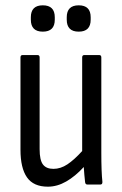

<svg xmlns="http://www.w3.org/2000/svg" viewBox="-20 -694 458 722"><path d="M160 8Q106 8 81.5 -27Q57 -62 57 -131V-478Q57 -487 65 -487H121Q129 -487 129 -478V-133Q129 -92 141.5 -75.5Q154 -59 181 -59Q208 -59 233.5 -76Q259 -93 289 -126V-478Q289 -487 297 -487H353Q361 -487 361 -478V-121Q361 -83 362 -56Q363 -29 365 -11Q366 0 357 0H309Q301 0 300 -9Q297 -35 295 -66Q263 -31 229 -11.5Q195 8 160 8ZM141 -575Q96 -575 96 -620V-629Q96 -674 141 -674Q186 -674 186 -629V-620Q186 -575 141 -575ZM276 -575Q231 -575 231 -620V-629Q231 -674 276 -674Q321 -674 321 -629V-620Q321 -575 276 -575Z"/></svg>

Font: Sofia Sans Cond
Style: Regular
Weight: 400
Width: 3
Designer: Botio Nikoltchev, Ani Petrova
Foundry: lettersoup
Version: Version 4.100; ttfautohint (v1.8.3)